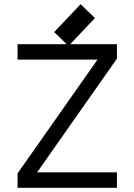

<svg xmlns="http://www.w3.org/2000/svg" viewBox="-20 -894 640 914"><path d="M63.5 -610.4V-683.6H536.6V-614.7L156.7 -73.7H536.6V0H63.5V-68.4L444.3 -610.4ZM306.2 -675.3 237.8 -741.2 363.8 -874 432.1 -808.1Z"/></svg>

Font: Anka/Coder
Style: Regular
Weight: 400
Monospace: yes
Version: Version 001.100